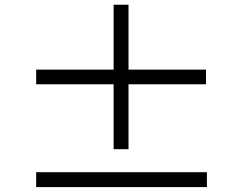

<svg xmlns="http://www.w3.org/2000/svg" viewBox="-20 -804 1017 806"><path d="M131.8 -18.6V-81.1H848.6V-18.6ZM131.8 -450.2V-511.7H457V-784.2H519.5V-511.7H844.7V-450.2H519.5V-177.7H457V-450.2Z"/></svg>

Font: GenEi M Gothic v2 Regular
Style: Regular
Weight: 400
Version: Version 2.0